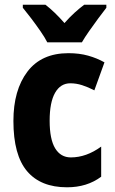

<svg xmlns="http://www.w3.org/2000/svg" viewBox="-20 -786 488 816"><path d="M265 10Q153 10 95 -58.5Q37 -127 37 -272Q37 -403 96.5 -481.5Q156 -560 271 -560Q317 -560 354.5 -549.5Q392 -539 424 -521L381 -402Q354 -416 329 -424Q304 -432 279 -432Q237 -432 214 -391.5Q191 -351 191 -273Q191 -194 214.5 -155.5Q238 -117 281 -117Q347 -117 410 -163V-35Q350 10 265 10ZM181 -606Q171 -626 152 -653.5Q133 -681 112.5 -708Q92 -735 77 -753V-766H173Q212 -736 254 -688Q277 -714 297.5 -732.5Q318 -751 338 -766H432V-753Q417 -734 397.5 -707.5Q378 -681 359 -654Q340 -627 328 -606Z"/></svg>

Font: Noto Sans Myanmar Condensed ExtraBold
Style: Regular
Weight: 800
Width: 3
Designer: Monotype Design Team
Foundry: Monotype Imaging Inc.
Version: Version 2.107; ttfautohint (v1.8.4.7-5d5b)